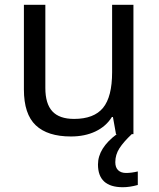

<svg xmlns="http://www.w3.org/2000/svg" viewBox="-20 -556 658 796"><path d="M168 -536.1V-190.9Q168 -126 197 -94.5Q226.1 -63 287.1 -63Q369.6 -63 407.2 -108.9Q444.8 -154.8 444.8 -256.8V-536.1H533.2V0H460.9L448.2 -70.8H443.8Q419.9 -32.2 376 -11.2Q332 9.8 273.9 9.8Q177.2 9.8 128.2 -36.6Q79.1 -83 79.1 -185.1V-536.1ZM458 116.2Q458 138.7 470 149.9Q481.9 161.1 502.9 161.1Q524.4 161.1 551.3 154.8V210.9Q517.6 220.2 489.3 220.2Q386.2 220.2 386.2 126Q386.2 58.1 464.4 0H526.4Q492.2 32.2 475.1 58.8Q458 85.4 458 116.2Z"/></svg>

Font: NotoPenekeko
Style: Regular
Weight: 400
Designer: Monotype Design team
Foundry: Monotype Imaging Inc.
Version: Version 1.04